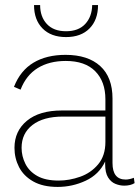

<svg xmlns="http://www.w3.org/2000/svg" viewBox="-20 -726 550 756"><path d="M395 -335Q395 -405 355 -445.5Q315 -486 239 -486Q174 -486 128.5 -458Q83 -430 61 -373L35 -384Q60 -448 111.5 -479Q163 -510 238 -510Q326 -510 374.5 -466Q423 -422 423 -338V-84Q423 -19 475 -19Q482 -19 491 -21Q500 -23 507 -26L510 -5Q494 5 469 5Q452 5 434.5 -2Q417 -9 405.5 -27.5Q394 -46 394 -80V-90Q370 -39 317.5 -14.5Q265 10 207 10Q149 10 111 -11.5Q73 -33 55 -68Q37 -103 37 -144Q37 -210 86 -250.5Q135 -291 224 -291H395ZM211 -15Q253 -15 295.5 -30Q338 -45 366.5 -79Q395 -113 395 -167V-267H228Q151 -267 108 -234Q65 -201 65 -144Q65 -111 80 -81Q95 -51 127 -33Q159 -15 211 -15ZM366 -706Q366 -648 332.5 -614Q299 -580 240 -580Q181 -580 147.5 -614Q114 -648 114 -706H138Q138 -660 164.5 -631.5Q191 -603 240 -603Q289 -603 315.5 -631.5Q342 -660 343 -706Z"/></svg>

Font: Prodigy Sans ExtraLight
Style: Regular
Weight: 200
Designer: Wei Huang
Foundry: Wei Huang
Version: Version 1.003; ttfautohint (v1.8.3)